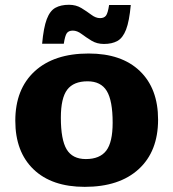

<svg xmlns="http://www.w3.org/2000/svg" viewBox="-20 -750 708 784"><path d="M326 13Q191.5 13 117 -58.5Q42.5 -130 42.5 -257Q42.5 -386 121.5 -458.8Q200.5 -531.5 342 -531.5Q476.5 -531.5 551 -460Q625.5 -388.5 625.5 -261.5Q625.5 -132 546.5 -59.5Q467.5 13 326 13ZM330.5 -100.5Q387.5 -100.5 413.8 -134.8Q440 -169 440 -249Q440 -339 416 -378.5Q392 -418 337.5 -418Q280.5 -418 254.5 -383.8Q228.5 -349.5 228.5 -269.5Q228.5 -179.5 252.2 -140Q276 -100.5 330.5 -100.5ZM514 -729.5Q508 -663.5 494.8 -629.2Q481.5 -595 459.5 -582.8Q437.5 -570.5 404.5 -570.5Q375.5 -570.5 353.5 -584Q331.5 -597.5 313.2 -611.2Q295 -625 277.5 -625Q260.5 -625 253 -614.8Q245.5 -604.5 240.5 -571.5H152Q158 -637.5 171 -671.8Q184 -706 206.2 -718.2Q228.5 -730.5 261.5 -730.5Q290.5 -730.5 312.5 -717Q334.5 -703.5 352.8 -689.8Q371 -676 388.5 -676Q405 -676 412.8 -686.2Q420.5 -696.5 425.5 -729.5Z"/></svg>

Font: Newsreader 6pt
Style: Bold
Weight: 700
Designer: Hugues Gentile
Foundry: Production Type
Version: Version 1.003; ttfautohint (v1.8.3)